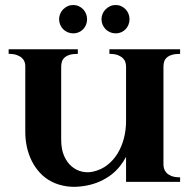

<svg xmlns="http://www.w3.org/2000/svg" viewBox="-20 -720 762 760"><path d="M288.1 -506.8Q267.6 -506.8 254.9 -502.7Q242.2 -498.5 234.9 -491.5Q227.5 -484.4 224.9 -475.3Q222.2 -466.3 222.2 -456.1V-167Q222.2 -128.9 233.9 -102.5Q245.6 -76.2 264.2 -60.8Q282.7 -45.4 305.4 -40.5Q328.1 -35.6 350.1 -41Q381.3 -48.3 405.3 -67.1Q429.2 -85.9 445.6 -112.8Q461.9 -139.6 470.5 -172.6Q479 -205.6 479 -241.2V-456.1Q479 -463.4 476.8 -472.2Q474.6 -481 467.5 -488.5Q460.4 -496.1 447.5 -501.5Q434.6 -506.8 413.1 -506.8V-524.9H692.9V-506.8Q672.9 -506.8 659.9 -502.7Q647 -498.5 639.6 -491.5Q632.3 -484.4 629.6 -475.3Q627 -466.3 627 -456.1V-68.8Q627 -61.5 629.4 -52.7Q631.8 -43.9 638.7 -36.4Q645.5 -28.8 658.4 -23.4Q671.4 -18.1 692.9 -18.1V0H479V-99.1Q468.8 -80.1 454.6 -62Q440.4 -43.9 420.9 -28.8Q401.4 -13.7 376.2 -2.2Q351.1 9.3 319.8 15.1Q278.3 22.5 244.6 17.6Q210.9 12.7 184.3 -1Q157.7 -14.6 138.2 -35.9Q118.7 -57.1 105.7 -83Q92.8 -108.9 86.4 -138.2Q80.1 -167.5 80.1 -196.8V-459Q80.1 -466.3 77.4 -474.6Q74.7 -482.9 67.4 -490Q60.1 -497.1 47.1 -502Q34.2 -506.8 14.2 -506.8V-524.9H288.1ZM324.7 -644Q324.7 -632.3 320.6 -622.1Q316.4 -611.8 309.1 -604.2Q301.8 -596.7 291.7 -592.3Q281.7 -587.9 270 -587.9Q258.3 -587.9 248 -592.3Q237.8 -596.7 230.2 -604.2Q222.7 -611.8 218.3 -622.1Q213.9 -632.3 213.9 -644Q213.9 -655.3 218.3 -665.5Q222.7 -675.8 230.2 -683.3Q237.8 -690.9 248 -695.6Q258.3 -700.2 270 -700.2Q281.7 -700.2 291.7 -695.6Q301.8 -690.9 309.1 -683.3Q316.4 -675.8 320.6 -665.5Q324.7 -655.3 324.7 -644ZM492.7 -644Q492.7 -632.3 488.5 -622.1Q484.4 -611.8 477.1 -604.2Q469.7 -596.7 459.7 -592.3Q449.7 -587.9 438 -587.9Q426.3 -587.9 416 -592.3Q405.8 -596.7 398.2 -604.2Q390.6 -611.8 386.2 -622.1Q381.8 -632.3 381.8 -644Q381.8 -655.3 386.2 -665.5Q390.6 -675.8 398.2 -683.3Q405.8 -690.9 416 -695.6Q426.3 -700.2 438 -700.2Q449.7 -700.2 459.7 -695.6Q469.7 -690.9 477.1 -683.3Q484.4 -675.8 488.5 -665.5Q492.7 -655.3 492.7 -644Z"/></svg>

Font: Uncial Antiqua
Style: Regular
Weight: 400
Version: Version 1.000